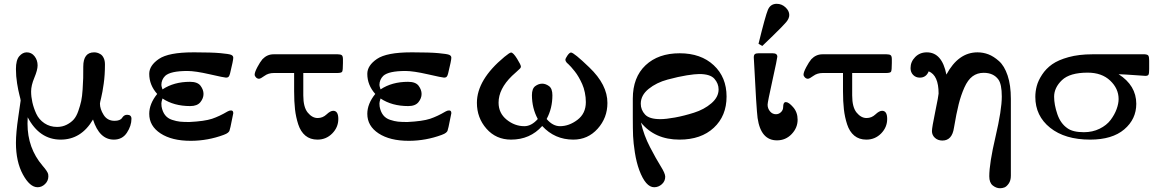

<svg xmlns="http://www.w3.org/2000/svg" viewBox="-20 -731 6124 1012"><path d="M64 22Q64 -31.2 76.4 -114.7Q88.9 -198.2 88.9 -201.2Q88.9 -206.1 82.5 -230Q76.2 -253.9 70.1 -291.5Q64 -329.1 64 -367.2Q64 -414.1 81.5 -434.6Q99.1 -455.1 121.1 -455.1Q146 -455.1 162.1 -434.6Q178.2 -414.1 178.2 -386.2Q178.2 -362.3 161.1 -321.5Q144 -280.8 144 -249Q144 -221.2 150.6 -191.7Q157.2 -162.1 171.1 -131.6Q185.1 -101.1 214.1 -81.5Q243.2 -62 280.8 -62Q308.6 -62 331.3 -73.5Q354 -85 368.4 -101.1Q382.8 -117.2 392.8 -146Q402.8 -174.8 408 -198.5Q413.1 -222.2 415.5 -260Q418 -297.9 418.5 -319.8Q418.9 -341.8 418.9 -379.9Q418.9 -455.1 476.1 -455.1Q483.9 -455.1 491.9 -453.1Q500 -451.2 510 -445.1Q520 -439 526.6 -425Q533.2 -411.1 533.2 -391.1Q533.2 -335.9 526.6 -289.6Q520 -243.2 513.4 -216.6Q506.8 -189.9 506.8 -185.1Q506.8 -156.2 526.4 -125.2Q545.9 -94.2 584 -94.2Q613.8 -94.2 623.8 -110.1Q633.8 -126 649.9 -126Q672.9 -126 672.9 -105Q672.9 -67.9 648.9 -31.5Q625 4.9 580.1 4.9Q503.9 4.9 470.2 -101.1Q408.2 4.9 299.8 4.9Q188 4.9 126 -112.8Q125 -101.6 125 -79.1Q125 49.8 204.1 142.1Q231 172.9 233.9 187Q234.9 191.9 234.9 198.2Q234.9 222.2 217.5 239Q200.2 255.9 178.2 255.9Q137.2 255.9 100.6 188.5Q64 121.1 64 22Z M766.6 -130.9Q766.6 -184.1 808.6 -235.8Q766.6 -282.7 766.6 -341.8Q766.6 -385.7 817.6 -420.4Q868.7 -455.1 998.5 -455.1H1006.8Q1095.7 -455.1 1141.6 -450.9Q1187.5 -446.8 1198.5 -441.9Q1209.5 -437 1209.5 -426.8Q1209.5 -412.6 1192.9 -345.2Q1189.9 -332 1185.3 -326.9Q1180.7 -321.8 1171.6 -321.8Q1162.6 -321.8 1085.7 -339.4Q1008.8 -356.9 967.8 -356.9Q878.9 -356.9 850.6 -331.1Q830.6 -311 830.6 -283.2Q830.6 -276.4 836.4 -259.8Q896.5 -299.8 981.4 -299.8Q1021.5 -299.8 1037.1 -278.8Q1052.7 -257.8 1052.7 -235.8Q1052.7 -212.9 1036.1 -192.4Q1019.5 -171.9 982.4 -171.9Q896.5 -171.9 836.4 -211.9Q830.6 -193.8 830.6 -186Q830.6 -176.3 831.5 -169.9Q836.4 -142.1 850.1 -124.5Q863.8 -106.9 886.7 -99.4Q909.7 -91.8 928.7 -89.8Q947.8 -87.9 977.5 -87.9Q1057.6 -91.8 1097.7 -105Q1136.7 -118.2 1178.7 -143.1Q1188.5 -148.9 1197.8 -148.9Q1210 -148.9 1209.5 -133.8Q1209.5 -132.8 1194.8 -62Q1190.9 -44.9 1189.2 -41Q1187.5 -37.1 1181.2 -31.5Q1174.8 -25.9 1158.7 -20Q1075.7 10.7 987.8 11.2H984.9Q885.7 11.2 826.2 -27.8Q766.6 -66.9 766.6 -130.9Z M1322.3 -337.9Q1322.3 -350.1 1336.4 -377Q1350.6 -403.8 1363.3 -418.9Q1388.2 -444.8 1421.4 -444.8H1760.3Q1775.4 -444.8 1781.5 -439.9Q1787.6 -435.1 1787.6 -418.9V-398.9Q1787.6 -359.9 1783.4 -353Q1779.3 -346.2 1756.3 -346.2H1578.6V-228Q1578.6 -166 1602.1 -137.5Q1625.5 -108.9 1654.3 -108.9Q1681.2 -108.9 1701.2 -127.9Q1721.2 -147 1736.3 -147Q1763.2 -147 1763.2 -104Q1763.2 -60.1 1731.2 -27.6Q1699.2 4.9 1653.3 4.9Q1615.2 4.9 1589.8 -16.1Q1564.5 -37.1 1552 -75.4Q1539.6 -113.8 1534.9 -154.8Q1530.3 -195.8 1530.3 -250V-346.2H1423.3Q1394.5 -346.2 1374 -331.1Q1353.5 -315.9 1345.2 -315.9Q1336.4 -315.9 1329.3 -323Q1322.3 -330.1 1322.3 -337.9Z M1916 -130.9Q1916 -184.1 1958 -235.8Q1916 -282.7 1916 -341.8Q1916 -385.7 1967 -420.4Q2018.1 -455.1 2147.9 -455.1H2156.2Q2245.1 -455.1 2291 -450.9Q2336.9 -446.8 2347.9 -441.9Q2358.9 -437 2358.9 -426.8Q2358.9 -412.6 2342.3 -345.2Q2339.4 -332 2334.7 -326.9Q2330.1 -321.8 2321 -321.8Q2312 -321.8 2235.1 -339.4Q2158.2 -356.9 2117.2 -356.9Q2028.3 -356.9 2000 -331.1Q1980 -311 1980 -283.2Q1980 -276.4 1985.8 -259.8Q2045.9 -299.8 2130.9 -299.8Q2170.9 -299.8 2186.5 -278.8Q2202.1 -257.8 2202.1 -235.8Q2202.1 -212.9 2185.5 -192.4Q2168.9 -171.9 2131.8 -171.9Q2045.9 -171.9 1985.8 -211.9Q1980 -193.8 1980 -186Q1980 -176.3 1981 -169.9Q1985.8 -142.1 1999.5 -124.5Q2013.2 -106.9 2036.1 -99.4Q2059.1 -91.8 2078.1 -89.8Q2097.2 -87.9 2127 -87.9Q2207 -91.8 2247.1 -105Q2286.1 -118.2 2328.1 -143.1Q2337.9 -148.9 2347.2 -148.9Q2359.4 -148.9 2358.9 -133.8Q2358.9 -132.8 2344.2 -62Q2340.3 -44.9 2338.6 -41Q2336.9 -37.1 2330.6 -31.5Q2324.2 -25.9 2308.1 -20Q2225.1 10.7 2137.2 11.2H2134.3Q2035.2 11.2 1975.6 -27.8Q1916 -66.9 1916 -130.9Z M2493.7 -189Q2493.7 -311 2638.7 -431.2Q2666.5 -454.1 2673.8 -454.1Q2685.1 -454.1 2705.3 -421.6Q2725.6 -389.2 2725.6 -379.9Q2725.6 -375 2721.2 -370.1Q2716.8 -365.2 2703.4 -353.5Q2689.9 -341.8 2678.7 -331.1Q2607.9 -262.2 2607.9 -189.9Q2607.9 -134.8 2650.4 -100.3Q2692.9 -65.9 2743.7 -65.9Q2780.8 -65.9 2814 -103V-105Q2784.2 -160.2 2783.7 -229Q2783.7 -264.2 2801.3 -277.1Q2818.8 -290 2837.9 -290Q2856 -290 2873.8 -277.1Q2891.6 -264.2 2891.6 -229Q2891.6 -160.2 2861.8 -105V-103Q2894 -65.9 2931.6 -65.9Q2979.5 -65.9 3023.7 -99.4Q3067.9 -132.8 3067.9 -192.9Q3067.9 -217.8 3062.7 -242.9Q3057.6 -268.1 3048.8 -287.6Q3040 -307.1 3030 -324.5Q3020 -341.8 3009 -355.5Q2998 -369.1 2990 -378.2Q2981.9 -387.2 2974.6 -394L2967.8 -399.9Q2960 -409.7 2960 -415Q2960 -422.9 2970.9 -438.5Q2981.9 -454.1 2989.7 -454.1Q3004.9 -454.1 3085.9 -376Q3182.1 -284.2 3181.6 -188Q3181.6 -109.9 3130.1 -52.5Q3078.6 4.9 3002 4.9Q2903.8 4.9 2837.9 -66.9Q2773.9 4.9 2673.8 4.9Q2594.7 4.9 2544.2 -52.5Q2493.7 -109.9 2493.7 -189Z M3315.4 -109.9V-210.9Q3315.4 -323.7 3382.6 -387Q3449.7 -450.2 3562.5 -450.2Q3674.3 -450.2 3741.9 -387.2Q3809.6 -324.2 3809.6 -222.2Q3809.6 -120.1 3742.4 -57.6Q3675.3 4.9 3561.5 4.9Q3431.6 4.9 3358.4 -85Q3373.5 -18.1 3406 44.4Q3438.5 106.9 3462.4 145Q3486.3 183.1 3486.3 200.2Q3486.3 224.1 3468.5 240Q3450.7 255.9 3428.2 255.9Q3383.3 255.9 3349.6 166Q3334.5 125 3326.4 73.5Q3318.4 22 3316.9 -13.9Q3315.4 -49.8 3315.4 -109.9ZM3357.4 -184.1Q3357.4 -151.9 3379.9 -127.4Q3402.3 -103 3460.4 -103Q3490.2 -103 3537.4 -111.6Q3584.5 -120.1 3637.9 -137Q3691.4 -153.8 3729.5 -186.5Q3767.6 -219.2 3767.6 -259.8Q3767.6 -290.5 3745.6 -315.7Q3723.6 -340.8 3665.5 -340.8Q3643.6 -340.8 3600.1 -334Q3556.6 -327.1 3498.5 -311.5Q3440.4 -295.9 3398.9 -262.5Q3357.4 -229 3357.4 -184.1Z M3953.1 -428.2Q3953.1 -441.4 3959 -445.8Q3964.8 -450.2 3978 -450.2H4053.2Q4077.1 -450.2 4077.1 -432.1Q4077.1 -423.3 4051.5 -307.6Q4025.9 -191.9 4025.9 -179.2Q4025.9 -159.2 4038.6 -144Q4051.3 -128.9 4069.8 -128.9Q4085 -128.9 4096.4 -139.9Q4107.9 -150.9 4107.9 -167Q4107.9 -192.9 4122.1 -192.9Q4137.2 -192.9 4160.6 -166Q4184.1 -139.2 4184.1 -100.1Q4184.1 -57.1 4152.6 -24.2Q4121.1 8.8 4075.2 8.8Q3990.2 8.8 3973.1 -108.9Q3970.2 -129.9 3965.1 -209.5Q3960 -289.1 3957 -357.9ZM3978 -500Q4014.2 -647.9 4027.6 -679.4Q4041 -710.9 4074.2 -710.9Q4100.1 -710.9 4120.1 -692.4Q4140.1 -673.8 4140.1 -651.9Q4140.1 -633.8 4124 -614.5Q4107.9 -595.2 4053.2 -542Q4019 -509.8 3998 -488.8Z M4215.3 -337.9Q4215.3 -350.1 4229.5 -377Q4243.7 -403.8 4256.3 -418.9Q4281.2 -444.8 4314.5 -444.8H4653.3Q4668.5 -444.8 4674.6 -439.9Q4680.7 -435.1 4680.7 -418.9V-398.9Q4680.7 -359.9 4676.5 -353Q4672.4 -346.2 4649.4 -346.2H4471.7V-228Q4471.7 -166 4495.1 -137.5Q4518.6 -108.9 4547.4 -108.9Q4574.2 -108.9 4594.2 -127.9Q4614.3 -147 4629.4 -147Q4656.2 -147 4656.2 -104Q4656.2 -60.1 4624.3 -27.6Q4592.3 4.9 4546.4 4.9Q4508.3 4.9 4482.9 -16.1Q4457.5 -37.1 4445.1 -75.4Q4432.6 -113.8 4428 -154.8Q4423.3 -195.8 4423.3 -250V-346.2H4316.4Q4287.6 -346.2 4267.1 -331.1Q4246.6 -315.9 4238.3 -315.9Q4229.5 -315.9 4222.4 -323Q4215.3 -330.1 4215.3 -337.9Z M4779.3 -372.1Q4779.3 -405.3 4803.7 -430.2Q4828.1 -455.1 4865.2 -455.1Q4945.3 -455.1 4968.3 -337.9Q5031.2 -455.1 5132.3 -455.1Q5162.1 -455.1 5189.7 -444.6Q5217.3 -434.1 5245.6 -408.9Q5273.9 -383.8 5291 -333Q5308.1 -282.2 5308.1 -210V194.8Q5308.1 220.7 5296.6 236.8Q5285.2 252.9 5273.7 257.1Q5262.2 261.2 5251 261.2Q5231 261.2 5212.6 246.6Q5194.3 231.9 5194.3 198.2Q5194.3 130.4 5227.3 -10.7Q5260.3 -151.9 5260.3 -222.2Q5260.3 -287.1 5242.2 -312Q5216.3 -347.2 5165 -347.2Q5130.9 -347.2 5106 -328.6Q5081.1 -310.1 5063 -269.5Q5044.9 -229 5033 -181.4Q5021 -133.8 5008.3 -58.1Q4998.5 9.8 4947.3 9.8Q4923.3 9.8 4907.7 -4.6Q4892.1 -19 4892.1 -40Q4892.1 -58.1 4909.7 -143.1Q4927.2 -228 4927.2 -237.8Q4927.2 -334 4875 -355Q4861.8 -321.8 4828.1 -321.8Q4807.1 -321.8 4793.2 -335.9Q4779.3 -350.1 4779.3 -372.1Z M5437 -220.2Q5437 -249 5444.6 -277.6Q5452.1 -306.2 5472.7 -337.6Q5493.2 -369.1 5525.6 -392.1Q5558.1 -415 5612.5 -429.9Q5667 -444.8 5736.8 -444.8H6014.2Q6029.3 -443.8 6033.2 -437Q6037.1 -430.2 6037.1 -411.1V-367.2Q6037.1 -344.2 6033.7 -337.6Q6030.3 -331.1 6017.1 -331.1Q6012.2 -331.1 5960.2 -335Q5908.2 -338.9 5876 -339.8Q5968.8 -280.8 5969.2 -184.1Q5969.2 -103 5905.8 -49.1Q5842.3 4.9 5726.1 4.9Q5593.3 4.9 5515.1 -57.6Q5437 -120.1 5437 -220.2ZM5536.1 -221.2Q5536.1 -179.2 5553 -129.6Q5569.8 -80.1 5606 -55.2Q5634.8 -34.2 5692.9 -34.2Q5738.8 -34.2 5775.9 -52.5Q5813 -70.8 5834 -98.9Q5855 -127 5865.5 -156Q5876 -185.1 5876 -209Q5876 -264.2 5831.5 -306.2Q5787.1 -348.1 5712.9 -348.1Q5618.7 -348.1 5577.4 -308.6Q5536.1 -269 5536.1 -221.2Z"/></svg>

Font: CMU Serif
Style: Bold
Weight: 700
Version: Version 0.7.0